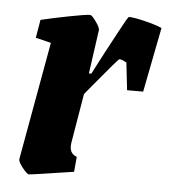

<svg xmlns="http://www.w3.org/2000/svg" viewBox="-42 -512 494 559"><g transform="rotate(5 205.0 -232.0)"><path d="M410 -449 373 -260H326L317 -340Q303 -348 296 -348Q293 -348 226 -267L202 -238L178 -95Q177 -90 177 -83Q177 -61 197 -54L193 -10Q70 9 63 9Q57 9 43.5 -8Q30 -25 31 -33L93 -378L48 -389L57 -442Q90 -450 138.5 -459.5Q187 -469 200 -469Q205 -469 217.5 -451.5Q230 -434 229 -427L211 -299H218L252 -364Q262 -382 286 -427.5Q310 -473 313 -473Q327 -473 360 -465Q393 -457 410 -449Z"/></g></svg>

Font: Grenze
Style: Bold Italic
Weight: 700
Italic angle: -10°
Designer: Renata Polastri
Foundry: Omnibus-Type
Version: Version 1.002; ttfautohint (v1.8)